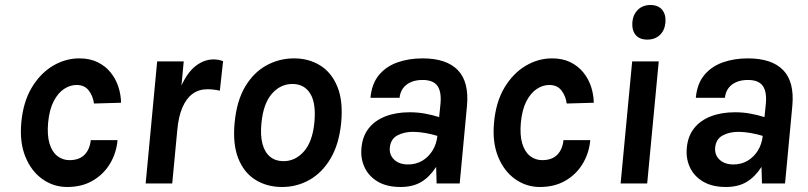

<svg xmlns="http://www.w3.org/2000/svg" viewBox="-20 -732 3224 766"><path d="M247.9 14Q193.3 14 148.9 -17.7Q104.5 -49.3 81.1 -107.1Q57.7 -165 65 -243Q72.5 -325.6 106.7 -382.6Q140.9 -439.6 191 -469.4Q241.1 -499.1 296.5 -499.1Q338.5 -499.1 369.6 -483.8Q400.6 -468.5 421.2 -443Q441.9 -417.6 452.2 -386Q462.4 -354.4 463 -322.1L355 -319Q350.5 -350.4 333.5 -371.7Q316.6 -393 285.3 -393Q259.8 -393 235.7 -377.2Q211.6 -361.5 194.3 -328.4Q177.1 -295.4 172 -243Q167.5 -193.2 177.4 -159.8Q187.4 -126.5 208.4 -109.8Q229.5 -93.1 257 -93.1Q296.3 -93.1 317.4 -114.7Q338.4 -136.4 342.1 -173H449Q444.3 -121.7 419 -79.2Q393.6 -36.7 350.2 -11.4Q306.9 14 247.9 14Z M561.1 0 607 -487H713L704 -391Q728.3 -444 761.5 -469.5Q794.7 -495 832.5 -495Q841.8 -495 851.2 -493.2Q860.7 -491.5 870 -488L857.1 -370.1Q845 -373 832.1 -374.5Q819.2 -376 807.5 -376Q773.2 -376 748 -357.4Q722.9 -338.9 707.5 -302.6Q692 -266.4 687.3 -213L667.1 0Z M1105.3 14Q1045.2 14 999.3 -14.4Q953.5 -42.8 930.7 -99.8Q908 -156.8 916 -242Q924.2 -329 957.9 -386Q991.7 -443 1042.8 -471Q1093.9 -499.1 1153 -499.1Q1212.2 -499.1 1257.6 -470.8Q1303.1 -442.5 1326.2 -385.6Q1349.4 -328.7 1341.1 -242Q1332.7 -156.6 1298.9 -99.7Q1265.2 -42.8 1214.8 -14.4Q1164.5 14 1105.3 14ZM1110.8 -89Q1158.3 -89 1192.4 -127.7Q1226.5 -166.3 1234.1 -242Q1241.7 -319.3 1218 -358.1Q1194.3 -397 1146.8 -397Q1099.1 -397 1065 -358.3Q1030.9 -319.6 1023.1 -242Q1018 -191.9 1027.2 -157.7Q1036.5 -123.5 1058 -106.3Q1079.5 -89 1110.8 -89Z M1577.8 14Q1522.8 14 1486.6 -7.8Q1450.3 -29.6 1434.1 -65.3Q1418 -100.9 1422.1 -142Q1426.2 -188.6 1451 -220.1Q1475.8 -251.5 1517.8 -267.8Q1559.8 -284.1 1614.5 -284.1Q1646.7 -284.1 1675.7 -278.7Q1704.7 -273.3 1732 -264.9L1736.9 -313Q1742.5 -364 1725.8 -388.5Q1709.1 -413 1665.6 -413Q1639.6 -413 1619.9 -404.6Q1600.1 -396.2 1588.3 -380.4Q1576.5 -364.6 1574 -341.9H1458Q1463.2 -398.4 1492.1 -432.9Q1520.9 -467.5 1566.2 -483.3Q1611.5 -499.1 1665.6 -499.1Q1761.2 -499.1 1806.6 -452.2Q1852 -405.3 1843 -308.9L1814 0H1721.9Q1721.2 -16.6 1721 -33.1Q1720.9 -49.5 1720 -66.1Q1694.5 -26.5 1661 -6.3Q1627.4 14 1577.8 14ZM1608.1 -75.9Q1639.4 -75.9 1664.5 -90.6Q1689.5 -105.4 1705.5 -131.1Q1721.5 -156.9 1725 -189.9Q1703.4 -196.6 1677.1 -201.3Q1650.8 -206 1627.7 -206Q1591.2 -206 1564.6 -191.3Q1538 -176.5 1535.1 -142Q1533 -113.5 1553 -94.7Q1573.1 -75.9 1608.1 -75.9Z M2133.9 14Q2079.3 14 2034.9 -17.7Q1990.5 -49.3 1967.1 -107.1Q1943.7 -165 1951 -243Q1958.5 -325.6 1992.7 -382.6Q2026.9 -439.6 2077 -469.4Q2127.1 -499.1 2182.5 -499.1Q2224.5 -499.1 2255.6 -483.8Q2286.6 -468.5 2307.2 -443Q2327.9 -417.6 2338.2 -386Q2348.4 -354.4 2349 -322.1L2241 -319Q2236.5 -350.4 2219.5 -371.7Q2202.6 -393 2171.3 -393Q2145.8 -393 2121.7 -377.2Q2097.6 -361.5 2080.3 -328.4Q2063.1 -295.4 2058 -243Q2053.5 -193.2 2063.4 -159.8Q2073.4 -126.5 2094.4 -109.8Q2115.5 -93.1 2143 -93.1Q2182.3 -93.1 2203.4 -114.7Q2224.4 -136.4 2228.1 -173H2335Q2330.3 -121.7 2305 -79.2Q2279.6 -36.7 2236.2 -11.4Q2192.9 14 2133.9 14Z M2562.7 -574Q2531.6 -574 2516.2 -592.3Q2500.8 -610.7 2502.7 -643Q2505.6 -673.9 2524.9 -693Q2544.2 -712 2574.9 -712Q2605.7 -712 2621.4 -693.3Q2637.1 -674.5 2634.9 -643Q2632 -610.4 2612.4 -592.2Q2592.8 -574 2562.7 -574ZM2456 0 2502.1 -487H2608.1L2562 0Z M2875.8 14Q2820.8 14 2784.6 -7.8Q2748.3 -29.6 2732.1 -65.3Q2716 -100.9 2720.1 -142Q2724.2 -188.6 2749 -220.1Q2773.8 -251.5 2815.8 -267.8Q2857.8 -284.1 2912.5 -284.1Q2944.7 -284.1 2973.7 -278.7Q3002.7 -273.3 3030 -264.9L3034.9 -313Q3040.5 -364 3023.8 -388.5Q3007.1 -413 2963.6 -413Q2937.6 -413 2917.9 -404.6Q2898.1 -396.2 2886.3 -380.4Q2874.5 -364.6 2872 -341.9H2756Q2761.2 -398.4 2790.1 -432.9Q2818.9 -467.5 2864.2 -483.3Q2909.5 -499.1 2963.6 -499.1Q3059.2 -499.1 3104.6 -452.2Q3150 -405.3 3141 -308.9L3112 0H3019.9Q3019.2 -16.6 3019 -33.1Q3018.9 -49.5 3018 -66.1Q2992.5 -26.5 2959 -6.3Q2925.4 14 2875.8 14ZM2906.1 -75.9Q2937.4 -75.9 2962.5 -90.6Q2987.5 -105.4 3003.5 -131.1Q3019.5 -156.9 3023 -189.9Q3001.4 -196.6 2975.1 -201.3Q2948.8 -206 2925.7 -206Q2889.2 -206 2862.6 -191.3Q2836 -176.5 2833.1 -142Q2831 -113.5 2851 -94.7Q2871.1 -75.9 2906.1 -75.9Z"/></svg>

Font: Karla
Style: Italic
Weight: 400
Italic angle: -8°
Designer: Jonathan Pinhorn
Version: Version 2.004;gftools[0.9.33]